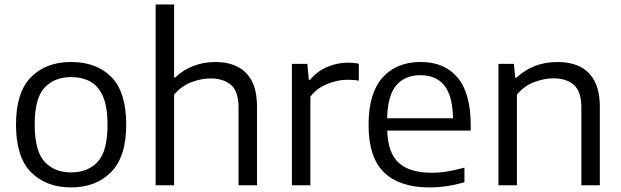

<svg xmlns="http://www.w3.org/2000/svg" viewBox="-20 -828 2775 858"><path d="M298 9.5Q186.5 9.5 119 -58Q51.5 -125.5 51.5 -271Q51.5 -415.5 118.5 -483.2Q185.5 -551 298 -551Q411 -551 477.5 -484Q544 -417 544 -271Q544 -127 476.2 -58.8Q408.5 9.5 298 9.5ZM298 -57.5Q373 -57.5 416.8 -105.2Q460.5 -153 460.5 -270Q460.5 -349 440.8 -395.8Q421 -442.5 384.2 -463Q347.5 -483.5 298 -483.5Q223 -483.5 179 -436.2Q135 -389 135 -272Q135 -153.5 179 -105.5Q223 -57.5 298 -57.5Z M675.5 0V-808H758V-482H763Q798.5 -516 844.8 -533.5Q891 -551 943 -551Q997 -551 1039 -531Q1081 -511 1104.8 -467Q1128.5 -423 1128.5 -350V0H1046V-346Q1046 -420 1012 -448.8Q978 -477.5 921 -477.5Q879 -477.5 834.8 -460.5Q790.5 -443.5 758 -405V0Z M1284.5 0V-542.5H1353.5L1360 -471H1365.5Q1395 -508 1440.5 -528Q1486 -548 1534.5 -548Q1560.5 -548 1583.5 -543.5V-467.5Q1571 -470 1557.8 -470.8Q1544.5 -471.5 1530.5 -471.5Q1490 -471.5 1443.5 -453.2Q1397 -435 1367 -396V0Z M1900 9.5Q1766 9.5 1696.5 -57.2Q1627 -124 1627 -271Q1627 -411 1689.2 -481Q1751.5 -551 1860 -551Q1967 -551 2025.2 -480.8Q2083.5 -410.5 2083.5 -269V-244.5H1710.5Q1713.5 -143 1762.8 -99.5Q1812 -56 1910 -56Q1943.5 -56 1979.8 -62Q2016 -68 2055.5 -79V-13.5Q2013.5 -1.5 1975.5 4Q1937.5 9.5 1900 9.5ZM1859 -492Q1790.5 -492 1751.5 -447.5Q1712.5 -403 1710 -299.5H2004.5Q2002 -402.5 1964.8 -447.2Q1927.5 -492 1859 -492Z M2207.5 0V-542.5H2276.5L2282.5 -481H2288Q2363 -551 2471.5 -551Q2527.5 -551 2570 -531Q2612.5 -511 2636.5 -466.5Q2660.5 -422 2660.5 -348.5V0H2578V-345.5Q2578 -419 2544.5 -448.5Q2511 -478 2453 -478Q2413 -478 2368.2 -461.5Q2323.5 -445 2290 -405.5V0Z"/></svg>

Font: Encode Sans SmExp
Style: Regular
Weight: 400
Width: 6
Designer: Multiple Designers
Foundry: Impallari Type
Version: Version 3.002; ttfautohint (v1.8.3) -l 8 -r 50 -G 200 -x 14 